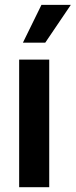

<svg xmlns="http://www.w3.org/2000/svg" viewBox="-20 -778 314 798"><path d="M59.6 -530.3H184.6V0H59.6ZM152.3 -757.8H274.4L168 -600.6H75.2Z"/></svg>

Font: Pretendard JP SemiBold
Style: Regular
Weight: 600
Designer: Base glyphs from Inter by Rasmus Andersson; Hangeul glyphs from Noto Sans CJK(Source Han Sans) by Jang Soo-young and Kan
Foundry: Kil Hyung-jin
Version: Version 1.309